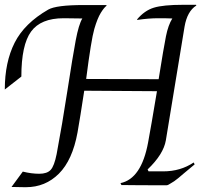

<svg xmlns="http://www.w3.org/2000/svg" viewBox="-29 -771 850 800"><path d="M320 -750H414L415 -747Q405 -740 391 -717.5Q377 -695 364 -650.5Q351 -606 330 -442L632 -441Q653 -573 662.5 -620Q672 -667 689 -694Q668 -695 629.5 -695Q591 -695 543 -688L542 -690Q573 -727 612 -739Q651 -751 734 -751H788L789 -748Q751 -724 740 -660Q735 -629 706.5 -456.5Q678 -284 662 -186Q652 -128 586 -65L590 -57H651Q723 -57 778 -94L782 -86Q749 -59 737 -48.5Q725 -38 714 -29Q703 -20 697 -16Q691 -12 684 -8Q671 1 665 1Q543 1 477 0L473 -8Q560 -26 588 -177Q600 -241 625 -391L322 -393Q305 -281 294 -219Q273 -104 216.5 -47.5Q160 9 79 9Q76 9 73 9L19 8L66 -56Q102 -47 134.5 -47Q167 -47 182 -63Q197 -79 207 -129Q230 -251 252 -394Q274 -537 286.5 -603Q299 -669 314 -694L239 -695Q237 -695 236 -695Q141 -695 100.5 -639.5Q60 -584 60 -452L-9 -398Q-9 -512 32 -593Q73 -674 172 -731Q205 -750 320 -750Z"/></svg>

Font: Felipa
Style: Regular
Weight: 400
Designer: Javier Alcaraz
Foundry: Fontstage
Version: Version 1.001